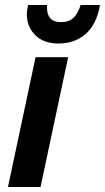

<svg xmlns="http://www.w3.org/2000/svg" viewBox="-20 -752 422 772"><path d="M12 0 123 -522H254L143 0ZM88 -694Q88 -705 89.5 -714Q91 -723 93 -732H169Q169 -727 169 -721Q169 -693 182.5 -678Q196 -663 226 -663Q257 -663 275.5 -680.5Q294 -698 304 -732H382Q369 -655 325 -616Q281 -577 215 -577Q156 -577 122 -610.5Q88 -644 88 -694Z"/></svg>

Font: Radio Canada SemiBold
Style: Italic
Weight: 600
Italic angle: -12°
Designer: Charles Daoud, Etienne Aubert Bonn, Alexandre Saumier Demers, Jacques Le Bailly
Foundry: Radio-Canada
Version: Version 2.104; ttfautohint (v1.8.4.7-5d5b);gftools[0.9.28.de